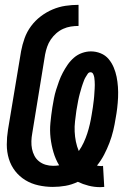

<svg xmlns="http://www.w3.org/2000/svg" viewBox="-20 -763 540 792"><path d="M394 9Q369 9 345.5 3Q322 -3 301 -13Q276 -1 250 3.5Q224 8 198 8Q168 8 138.5 1.5Q109 -5 84.5 -20Q60 -35 42.5 -57.5Q25 -80 16.5 -108Q8 -136 8 -166.5Q8 -197 13 -228L67 -552Q72 -579 81.5 -605.5Q91 -632 108 -655Q125 -678 148 -695.5Q171 -713 197 -724Q223 -735 250 -739Q277 -743 304 -743V-656Q288 -656 272 -653.5Q256 -651 240.5 -644Q225 -637 212 -625.5Q199 -614 189.5 -600Q180 -586 174.5 -570Q169 -554 166 -538L113 -213Q110 -197 109.5 -180.5Q109 -164 112 -149Q115 -134 122 -120.5Q129 -107 141 -97.5Q153 -88 168 -83.5Q183 -79 199 -79Q206 -79 212 -79.5Q218 -80 224 -81Q209 -106 200.5 -135Q192 -164 188.5 -194.5Q185 -225 188 -256.5Q191 -288 196 -320Q199 -338 202.5 -356.5Q206 -375 211.5 -392.5Q217 -410 223.5 -428Q230 -446 239 -463Q248 -480 259 -496Q270 -512 285 -525Q300 -538 318.5 -544.5Q337 -551 355 -551Q376 -551 395.5 -543Q415 -535 428 -519.5Q441 -504 449 -485Q457 -466 461 -446Q465 -426 466.5 -404.5Q468 -383 467 -361Q466 -339 463.5 -317.5Q461 -296 457 -275Q453 -249 447 -224Q441 -199 431.5 -174Q422 -149 409.5 -125Q397 -101 380 -80Q384 -79 388.5 -78.5Q393 -78 397 -78Q399 -78 401 -78Q403 -78 405 -79L410 8Q406 8 402 8.5Q398 9 394 9ZM305 -140Q317 -157 325.5 -175.5Q334 -194 340 -212.5Q346 -231 350.5 -250.5Q355 -270 358 -289Q359 -297 360.5 -304.5Q362 -312 363 -320Q364 -328 365 -335.5Q366 -343 367 -351Q368 -359 368.5 -366.5Q369 -374 369.5 -382Q370 -390 370.5 -397.5Q371 -405 371 -412.5Q371 -420 370.5 -428Q370 -436 369 -443Q368 -450 364.5 -457.5Q361 -465 353 -465Q346 -465 341.5 -458Q337 -451 333 -444.5Q329 -438 326.5 -431Q324 -424 321.5 -417.5Q319 -411 317 -404Q315 -397 313 -390Q311 -383 309 -376Q307 -369 305.5 -362Q304 -355 302.5 -348Q301 -341 300 -334Q299 -327 297.5 -320Q296 -313 295 -306Q292 -284 289.5 -262.5Q287 -241 288 -220Q289 -199 293 -179Q297 -159 305 -140Z"/></svg>

Font: Iosevka Slab
Style: Bold Italic
Weight: 700
Italic angle: -9°
Monospace: yes
Designer: Belleve Invis
Foundry: Belleve Invis
Version: Version 11.1.0; ttfautohint (v1.8.3)